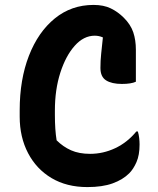

<svg xmlns="http://www.w3.org/2000/svg" viewBox="-20 -740 640 780"><path d="M335 20Q251 20 189.5 -16.5Q128 -53 94 -118Q60 -183 60 -266V-292Q60 -417 97.5 -513.5Q135 -610 202.5 -665Q270 -720 360 -720Q401 -720 430 -706Q459 -692 483 -668Q511 -640 521.5 -608.5Q532 -577 532 -538V-408Q513 -399 475 -399Q434 -399 411 -413.5Q388 -428 388 -464Q388 -493 391 -521.5Q394 -550 398 -588Q382 -595 365 -595Q320 -595 283.5 -554Q247 -513 225 -444.5Q203 -376 203 -291V-273Q203 -213 210 -170Q236 -144 268.5 -129.5Q301 -115 346 -115Q399 -115 448 -138Q497 -161 534 -206H540Q544 -193 545.5 -179Q547 -165 547 -153Q547 -110 534.5 -81.5Q522 -53 505 -36Q479 -10 437.5 5Q396 20 335 20Z"/></svg>

Font: Recursive Sn Csl St
Style: Bold
Weight: 700
Version: Version 1.079;hotconv 1.0.112;makeotfexe 2.5.65598; ttfautoh